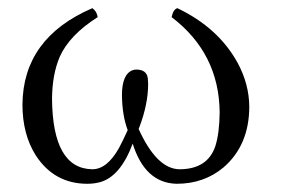

<svg xmlns="http://www.w3.org/2000/svg" viewBox="-20 -442 698 472"><path d="M592.8 -180.2Q592.8 -85 529.3 -30.3Q481.4 9.8 414.1 9.8Q336.4 7.8 306.2 -88.9Q275.9 -7.8 225.6 5.9Q210.9 9.8 194.8 9.8Q113.3 9.8 67.9 -60.1Q35.2 -111.8 35.2 -185.1Q36.6 -348.6 207 -421.9Q217.8 -414.6 220.2 -399.9Q150.9 -356 127 -302.7Q108.4 -259.3 107.9 -199.2Q109.4 -27.3 207 -25.9Q243.2 -25.9 272.5 -78.1Q282.2 -96.2 293.9 -122.1Q280.3 -158.7 279.8 -208Q279.8 -259.8 306.2 -269.5Q311 -271 314.9 -271Q340.3 -271 343.3 -250Q343.8 -244.1 344.2 -235.8Q344.2 -186.5 322.8 -129.9Q321.8 -127 320.8 -125Q365.2 -26.9 420.9 -25.9Q490.2 -25.9 509.3 -82.5Q519.5 -114.3 520 -166Q518.6 -311 401.9 -399.9Q405.8 -418.9 416 -421.9Q517.6 -373.5 564.9 -286.1Q592.3 -234.9 592.8 -180.2Z"/></svg>

Font: Linux Libertine Display O
Style: Regular
Weight: 400
Designer: Philipp H. Poll
Foundry: Philipp H. Poll
Version: Version 5.0.9